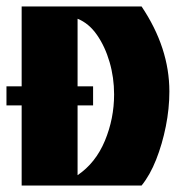

<svg xmlns="http://www.w3.org/2000/svg" viewBox="-23 -574 564 594"><path d="M44 0V-554H415Q501 -426 501 -291Q501 -238 490 -183Q479 -128 460 -80Q441 -32 415 0ZM217 -32Q273 -70 301.5 -138.5Q330 -207 330 -282Q330 -334 316 -382Q302 -430 277 -466Q252 -502 217 -516ZM-3 -248V-307H265V-248Z"/></svg>

Font: Tac One
Style: Regular
Weight: 400
Designer: Oluseyi Olusanya, David Udoh, Eyiyemi Adegbite, Mirko Velimirović
Version: Version 1.003; ttfautohint (v1.8.4.7-5d5b)